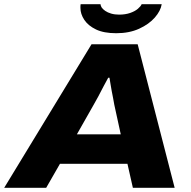

<svg xmlns="http://www.w3.org/2000/svg" viewBox="-54 -899 914 919"><path d="M-34 0 384 -687H605L782 0H582L556 -115H233L167 0ZM314 -256H524L493 -398Q491 -411 487.5 -428.5Q484 -446 480.5 -464.5Q477 -483 474.5 -499.5Q472 -516 470 -527H464Q453 -508 440.5 -483.5Q428 -459 416 -436.5Q404 -414 394 -397ZM502 -740Q443 -740 405.5 -758Q368 -776 349.5 -804Q331 -832 331 -861Q331 -866 331 -870.5Q331 -875 332 -879H427Q427 -876 428.5 -872Q430 -868 432 -864Q438 -855 449.5 -847Q461 -839 478 -834Q495 -829 516 -829Q546 -829 569 -837Q592 -845 606 -857Q620 -869 624 -879H720Q715 -847 687 -815Q659 -783 612 -761.5Q565 -740 502 -740Z"/></svg>

Font: Archivo SemiExpanded ExtraBold
Style: Italic
Weight: 800
Width: 6
Italic angle: -10°
Designer: Hector Gatti
Foundry: Omnibus-Type
Version: Version 2.001